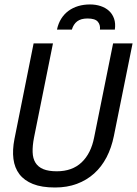

<svg xmlns="http://www.w3.org/2000/svg" viewBox="-20 -833 615 862"><path d="M491.2 -222.2Q480.5 -169.4 458.3 -126.7Q436 -84 402.6 -54Q369.1 -23.9 325.2 -7.6Q281.2 8.8 227.1 8.8Q167.5 8.8 128.2 -6.8Q88.9 -22.5 67.1 -51Q45.4 -79.6 40.3 -119.6Q35.2 -159.7 44.9 -209L130.9 -638.2H217.8L132.8 -215.8Q125.5 -178.2 126.5 -149.9Q127.4 -121.6 139.2 -102.5Q150.9 -83.5 174.3 -73.7Q197.8 -64 234.9 -64Q304.2 -64 346.4 -104Q388.7 -144 402.8 -216.8L487.8 -638.2H575.2ZM235.8 -700.2Q241.7 -728 254.9 -749Q268.1 -770 287.4 -784.2Q306.6 -798.3 331.1 -805.7Q355.5 -813 384.3 -813Q409.7 -813 431.9 -805.7Q454.1 -798.3 469.5 -784.2Q484.9 -770 492.2 -749Q499.5 -728 495.6 -700.2H428.7Q431.2 -721.7 418.9 -735.8Q406.7 -750 373 -750Q343.3 -750 326.4 -737.1Q309.6 -724.1 302.7 -700.2Z"/></svg>

Font: Code New Roman
Style: Italic
Weight: 400
Italic angle: -11°
Monospace: yes
Designer: Sam Radian
Foundry: Code New Roman
Version: Version 1.508 October 19, 2014